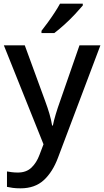

<svg xmlns="http://www.w3.org/2000/svg" viewBox="-20 -786 567 1046"><path d="M1 -539H115L227 -233Q240 -198 249.5 -165.5Q259 -133 264 -102H268Q273 -128 283.5 -163Q294 -198 307 -234L413 -539H527L296 73Q267 151 218.5 195.5Q170 240 92 240Q67 240 49 237.5Q31 235 18 232V148Q28 150 44 152Q60 154 77 154Q123 154 151 127.5Q179 101 195 58L217 0ZM431 -756Q416 -738 389 -709Q362 -680 331 -652Q300 -624 276 -606H206V-618Q221 -637 240 -663Q259 -689 277 -716.5Q295 -744 307 -766H431Z"/></svg>

Font: Noto Sans Gurmukhi UI Medium
Style: Regular
Weight: 500
Designer: Jelle Bosma - Monotype Design Team
Foundry: Monotype Imaging Inc.
Version: Version 2.004; ttfautohint (v1.8.4.7-5d5b)